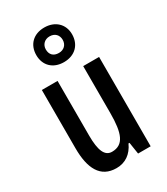

<svg xmlns="http://www.w3.org/2000/svg" viewBox="-203 -906 874 1005"><g transform="rotate(-30 234.5 -403.5)"><path d="M235 -608C302 -608 344 -651 344 -714C344 -776 299 -817 235 -817C169 -817 127 -775 127 -712C127 -650 169 -608 235 -608ZM236 -663C202 -663 185 -683 185 -713C185 -742 206 -763 236 -763C268 -763 287 -742 287 -713C287 -683 266 -663 236 -663ZM407 -540H311V-256C311 -135 289 -76 218 -76C175 -76 156 -119 156 -210V-540H61V-188C61 -66 99 10 196 10C249 10 290 -18 314 -71H320L331 0H407Z"/></g></svg>

Font: Noto Sans Arabic ExtCond Med
Style: Regular
Weight: 500
Width: 2
Designer: Monotype Design Team, Nadine Chahine, Nizar Qandah and Khaled Hosny
Foundry: Monotype Imaging Inc.
Version: Version 2.012